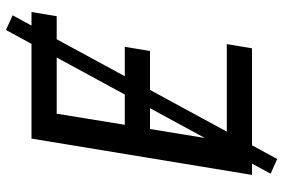

<svg xmlns="http://www.w3.org/2000/svg" viewBox="-172 -688 944 640"><g transform="rotate(-90 300.0 -368.0)"><path d="M37 0 158 -735H580L566 -651H241L204 -424H464L450 -340H190L148 -84H473L459 0ZM90 84 41 62 520 -820 569 -798Z"/></g></svg>

Font: Iosevka Aile Medium
Style: Italic
Weight: 500
Italic angle: -9°
Designer: Belleve Invis
Foundry: Belleve Invis
Version: Version 31.1.0; ttfautohint (v1.8.4)